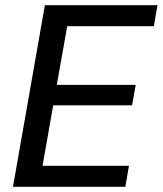

<svg xmlns="http://www.w3.org/2000/svg" viewBox="-20 -720 627 740"><path d="M30 0 153 -700H587L573 -619H239L199 -393H503L489 -314H185L144 -81H477L463 0Z"/></svg>

Font: DM Sans 11pt Medium
Style: Italic
Weight: 500
Italic angle: -10°
Version: Version 4.004;gftools[0.9.30]